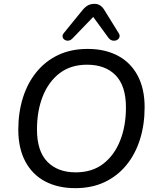

<svg xmlns="http://www.w3.org/2000/svg" viewBox="-20 -968 811 997"><path d="M371 9Q281 9 214.5 -26Q148 -61 111.5 -129.5Q75 -198 75 -295Q75 -384 99 -460.5Q123 -537 169.5 -594Q216 -651 282.5 -682.5Q349 -714 435 -714Q525 -714 591.5 -679Q658 -644 694.5 -576Q731 -508 731 -411Q731 -321 707 -244.5Q683 -168 636.5 -111Q590 -54 523.5 -22.5Q457 9 371 9ZM373 -73Q458 -73 515.5 -117Q573 -161 603.5 -237Q634 -313 634 -410Q634 -522 580.5 -577Q527 -632 432 -632Q348 -632 290.5 -588.5Q233 -545 202.5 -469Q172 -393 172 -296Q172 -183 226 -128Q280 -73 373 -73ZM356 -768Q346 -758 335 -757Q324 -756 315.5 -761.5Q307 -767 305 -776.5Q303 -786 312 -797L408 -915Q422 -932 436.5 -940Q451 -948 471 -948Q489 -948 502 -938.5Q515 -929 525 -911L595 -798Q604 -785 600 -774.5Q596 -764 586 -759.5Q576 -755 564 -757.5Q552 -760 543 -772L464 -880Z"/></svg>

Font: Nunito Medium
Style: Italic
Weight: 500
Designer: Vernon Adams
Foundry: Vernon Adams
Version: Version 3.601